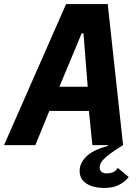

<svg xmlns="http://www.w3.org/2000/svg" viewBox="-57 -718 677 950"><path d="M270 -698H476L552 0Q513 24 490 41Q467 58 455 71Q443 84 439.5 93.5Q436 103 436 110Q436 123 444.5 131.5Q453 140 473 140Q488 140 501.5 134.5Q515 129 526 113L580 158Q561 182 531.5 197Q502 212 459 212Q405 212 371 190.5Q337 169 337 127Q337 90 369.5 57Q402 24 477 4L476 0H400L383 -169H187L118 0H-37ZM356 -553H347L237 -289H377Z"/></svg>

Font: IBM Plex Mono
Style: Bold Italic
Weight: 700
Italic angle: -9°
Monospace: yes
Designer: Mike Abbink, Paul van der Laan, Pieter van Rosmalen
Foundry: Bold Monday
Version: Version 2.3